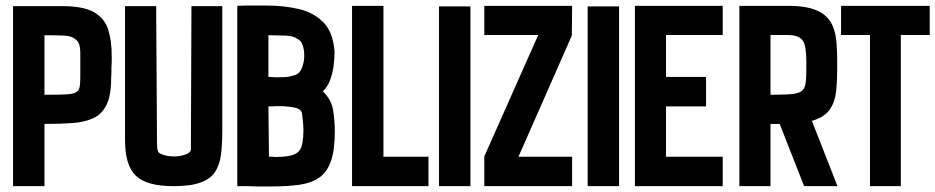

<svg xmlns="http://www.w3.org/2000/svg" viewBox="-20 -670 3366 691"><path d="M27 0V-648H203Q282 -648 320 -625Q358 -602 370 -562Q382 -522 382 -470V-448L381 -426V-408L380 -388Q380 -327 363.5 -293Q347 -259 315.5 -244.5Q284 -230 239.5 -227Q195 -224 140 -224V0ZM140 -329Q187 -329 213 -330Q239 -331 251 -336.5Q263 -342 266 -354.5Q269 -367 269 -391V-481Q269 -514 254 -527Q239 -540 216 -541.5Q193 -543 168 -543H140Z M605 0Q508 0 469 -37.5Q430 -75 430 -165V-648H542L545 -165V-160Q545 -152 545.5 -142Q546 -132 549 -125H548Q553 -117 570 -112Q587 -107 607 -107Q628 -107 646.5 -113.5Q665 -120 667 -131L669 -648H780V-197Q780 -149 775 -112Q770 -75 753.5 -50.5Q737 -26 701.5 -13Q666 0 605 0Z M907 1 871 0H834V-649L864 -650H941Q1002 -650 1055.5 -637.5Q1109 -625 1144 -589.5Q1179 -554 1184 -484Q1184 -463 1181 -436.5Q1178 -410 1169 -384.5Q1160 -359 1142 -341Q1173 -312 1179 -272.5Q1185 -233 1185 -197Q1185 -130 1171 -90Q1157 -50 1128.5 -30.5Q1100 -11 1057 -5Q1014 1 956 1ZM967 -392H984Q993 -392 1006 -392.5Q1019 -393 1039 -399Q1058 -404 1066.5 -425Q1075 -446 1075 -470Q1075 -491 1069 -508Q1063 -525 1052 -529L1051 -530Q1035 -541 1007 -542Q979 -543 955 -543H946V-393H957ZM972 -105Q998 -105 1020.5 -109Q1043 -113 1055 -125Q1065 -136 1068.5 -156Q1072 -176 1072 -199Q1072 -215 1070.5 -231Q1069 -247 1067 -261Q1065 -278 1039 -283Q1013 -288 987 -288H972L958 -287H946L948 -106H958Z M1247 0V-649H1360V-106H1522V0Z M1560 0V-647H1673V0Z M1723 0V-107L1917 -544H1723V-649H2039L2038 -542L1846 -106H2039V0Z M2095 0V-647H2208V0Z M2265 0V-649H2581V-544H2377V-393H2521V-287H2377V-106H2581V0Z M2641 0V-649H2817Q2890 -649 2930 -627.5Q2970 -606 2983 -559Q2989 -539 2991 -510Q2993 -481 2993 -455Q2993 -429 2993 -417Q2993 -377 2989 -340Q2985 -303 2966 -275.5Q2947 -248 2902 -235L2994 0H2874L2786 -224H2753V0ZM2753 -329Q2799 -329 2825.5 -331Q2852 -333 2864 -341.5Q2876 -350 2879 -368.5Q2882 -387 2882 -421Q2882 -430 2882 -451Q2882 -472 2879 -494.5Q2876 -517 2866 -528Q2850 -544 2817 -544H2753Z M3111 0V-544H3007V-649H3326V-544H3222V0Z"/></svg>

Font: New Amsterdam
Style: Regular
Weight: 400
Designer: Vladimir Nikolic
Foundry: Vladimir Nikolic
Version: Version 1.000; ttfautohint (v1.8.4.7-5d5b)